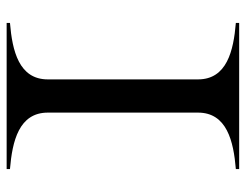

<svg xmlns="http://www.w3.org/2000/svg" viewBox="-101 -639 740 578"><g transform="rotate(90 269.0 -350.0)"><path d="M49 -10V0H489V-10C405 -17 319 -37 319 -124V-576C319 -663 405 -683 489 -690V-700H49V-690C133 -683 219 -663 219 -576V-124C219 -37 133 -17 49 -10Z"/></g></svg>

Font: Sprat Extended
Style: Regular
Weight: 400
Width: 9
Designer: Ethan Nakache
Foundry: Collletttivo
Version: Version 2.000;Glyphs 3.2 (3217)